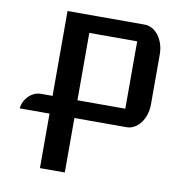

<svg xmlns="http://www.w3.org/2000/svg" viewBox="-82 -815 832 891"><g transform="rotate(10 333.5 -370.0)"><path d="M165 0H282.2V-256.8H528.3C579.1 -256.8 621.1 -311.5 621.1 -379.9V-616.2C621.1 -685.5 579.1 -740.2 528.3 -740.2H164.6V-340.3H109.9C66.9 -340.3 29.3 -302.7 24.4 -256.8H165ZM281.7 -340.3V-657.7H507.3V-340.3Z"/></g></svg>

Font: Atomic Age
Style: Regular
Weight: 400
Designer: James Grieshaber
Foundry: James Grieshaber
Version: Version 1.002